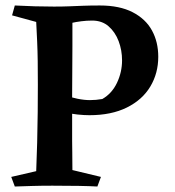

<svg xmlns="http://www.w3.org/2000/svg" viewBox="-20 -680 637 700"><path d="M344 -660Q309 -660 283 -659Q257 -658 232.5 -657Q208 -656 177 -656Q140 -656 107.5 -657Q75 -658 34 -660L24 -624L112 -600Q114 -562 115.5 -528Q117 -494 117.5 -457Q118 -420 118 -371Q118 -327 117.5 -271.5Q117 -216 115.5 -160Q114 -104 112 -56L21 -35L34 0Q64 -1 97.5 -2Q131 -3 171 -3Q281 -3 335 0L348 -35L244 -60Q244 -100 243.5 -124Q243 -148 243 -166.5Q243 -185 243 -207.5Q243 -230 243 -266Q243 -294 243 -334.5Q243 -375 243.5 -421Q244 -467 244 -512.5Q244 -558 244 -597Q257 -600 276.5 -602.5Q296 -605 316 -605Q352 -605 376 -584Q400 -563 412.5 -530Q425 -497 425 -460Q425 -417 406.5 -378Q388 -339 353 -319Q330 -315 308 -315Q287 -315 262.5 -320Q238 -325 208 -335V-272Q238 -265 262.5 -262.5Q287 -260 306 -260Q386 -260 442.5 -288Q499 -316 528 -364.5Q557 -413 557 -473Q557 -527 534 -569Q511 -611 463.5 -635.5Q416 -660 344 -660Z"/></svg>

Font: Ruwudu SemiBold
Style: Regular
Weight: 600
Designer: Becca Hirsbrunner Spalinger
Foundry: SIL International
Version: Version 3.000